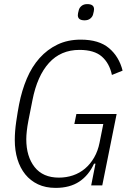

<svg xmlns="http://www.w3.org/2000/svg" viewBox="-20 -903 642 935"><path d="M445 -106H438Q412 -49 366 -18.5Q320 12 251 12Q202 12 165 -5.5Q128 -23 103 -54Q78 -85 65 -127.5Q52 -170 52 -221Q52 -263 59 -311Q66 -359 73 -395Q86 -462 110.5 -520Q135 -578 172.5 -620Q210 -662 260 -686Q310 -710 373 -710Q462 -710 511 -668.5Q560 -627 577 -559L525 -538Q513 -595 476 -627.5Q439 -660 367 -660Q276 -660 218.5 -596.5Q161 -533 138 -415L118 -314Q113 -288 110.5 -265Q108 -242 108 -225Q108 -141 148.5 -89.5Q189 -38 267 -38Q303 -38 335.5 -49Q368 -60 394 -82Q420 -104 438.5 -136Q457 -168 465 -209L483 -299H342L352 -348H548L478 0H424ZM392 -804Q359 -804 359 -829Q359 -837 364 -855Q367 -866 377.5 -874.5Q388 -883 405 -883Q438 -883 438 -858Q438 -850 433 -832Q430 -821 419.5 -812.5Q409 -804 392 -804Z"/></svg>

Font: IBM Plex Sans Cond Light
Style: Italic
Weight: 300
Width: 3
Italic angle: -11°
Designer: Mike Abbink, Paul van der Laan, Pieter van Rosmalen
Foundry: Bold Monday
Version: Version 1.3